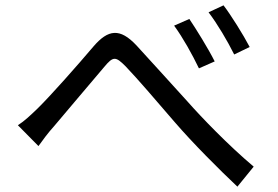

<svg xmlns="http://www.w3.org/2000/svg" viewBox="-20 -731 1040 719"><path d="M689 -660 632 -635C665 -590 700 -527 725 -475L784 -501C760 -549 714 -623 689 -660ZM817 -711 761 -685C795 -640 831 -579 857 -527L915 -555C891 -601 844 -676 817 -711ZM47 -262 124 -184C139 -205 161 -235 183 -259C228 -313 323 -424 370 -480C404 -521 413 -520 450 -483C496 -435 566 -353 634 -274C702 -195 801 -96 869 -32L930 -107C834 -188 735 -291 682 -351C617 -422 542 -506 491 -561C429 -627 385 -621 330 -557C269 -485 170 -373 121 -325C94 -299 72 -278 47 -262Z"/></svg>

Font: Noto Sans T Chinese Regular
Style: Regular
Weight: 400
Designer: Ryoko NISHIZUKA (kana & ideographs); Paul D. Hunt (Latin, Greek & Cyrillic); Wenlong ZHANG (bopomofo); Sandoll Communica
Foundry: Adobe Systems Incorporated
Version: Version 1.000;PS 1;hotconv 1.0.78;makeotf.lib2.5.61930